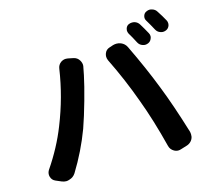

<svg xmlns="http://www.w3.org/2000/svg" viewBox="-116 -971 1233 1120"><g transform="rotate(-15 500.0 -410.5)"><path d="M723.6 -728.5Q718.8 -738.3 718.8 -748Q718.8 -752.9 720.7 -758.8Q725.6 -775.4 740.2 -781.2Q750 -785.2 759.8 -785.2Q767.6 -785.2 775.4 -783.2Q793 -777.3 802.7 -761.7Q820.3 -733.4 838.9 -699.2Q843.8 -690.4 843.8 -680.7Q843.8 -673.8 840.8 -667Q835 -650.4 819.3 -643.6Q809.6 -639.6 800.8 -639.6Q793 -639.6 785.2 -642.6Q767.6 -648.4 758.8 -665Q739.3 -703.1 723.6 -728.5ZM842.8 -774.4Q834 -788.1 838.9 -804.2Q843.8 -820.3 858.4 -826.2Q868.2 -831.1 877.9 -831.1Q885.7 -831.1 893.6 -828.1Q911.1 -823.2 920.9 -806.6Q940.4 -777.3 958 -745.1Q962.9 -736.3 962.9 -726.6Q962.9 -719.7 960.9 -712.9Q955.1 -696.3 939.5 -689.5Q929.7 -685.5 920.9 -685.5Q913.1 -685.5 905.3 -688.5Q887.7 -694.3 878.9 -710.9Q861.3 -744.1 842.8 -774.4ZM192.4 -310.5Q255.9 -469.7 280.3 -633.8Q283.2 -657.2 301.8 -670.9Q316.4 -680.7 332 -680.7Q337.9 -680.7 343.8 -679.7L377 -672.9Q399.4 -668 411.1 -648.4Q419.9 -633.8 419.9 -619.1Q419.9 -612.3 418 -605.5Q412.1 -578.1 409.2 -560.5Q397.5 -503.9 372.6 -415Q347.7 -326.2 324.2 -259.8Q278.3 -136.7 208 -22.5Q194.3 -1 169.9 5.9Q160.2 9.8 150.4 9.8Q136.7 9.8 123 3.9L88.9 -10.7Q69.3 -19.5 63.5 -40Q61.5 -46.9 61.5 -53.7Q61.5 -67.4 69.3 -80.1Q146.5 -193.4 192.4 -310.5ZM685.5 -332Q634.8 -472.7 567.4 -609.4Q562.5 -621.1 562.5 -631.8Q562.5 -641.6 566.4 -651.4Q574.2 -671.9 595.7 -678.7L619.1 -686.5Q629.9 -689.5 640.6 -689.5Q653.3 -689.5 666 -684.6Q689.5 -674.8 700.2 -652.3Q770.5 -506.8 821.3 -376Q868.2 -257.8 921.9 -82Q923.8 -73.2 923.8 -64.5Q923.8 -58.6 922.9 -51.8Q919.9 -37.1 909.2 -25.4Q898.4 -13.7 882.8 -8.8L844.7 2.9Q835.9 5.9 828.1 5.9Q814.5 5.9 802.7 -1Q782.2 -12.7 776.4 -35.2Q734.4 -201.2 685.5 -332Z"/></g></svg>

Font: Gen Jyuu Gothic Bold
Style: Bold
Weight: 700
Designer: [Source Han Sans]
Ryoko NISHIZUKA  (kana & ideographs); Paul D. Hunt (Latin, Greek & Cyrillic); Wenlong ZHANG  (bopomofo
Version: Version 1.002.20150607